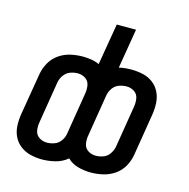

<svg xmlns="http://www.w3.org/2000/svg" viewBox="-108 -840 937 953"><g transform="rotate(15 360.0 -363.5)"><path d="M443 -79Q420 -79 402.5 -91Q385 -103 381.5 -124.5Q378 -146 382 -168L417 -383Q421 -403 433 -420Q445 -437 464.5 -444Q484 -451 503 -451Q526 -451 543.5 -439Q561 -427 564.5 -405.5Q568 -384 564 -362L529 -147Q525 -128 513 -110.5Q501 -93 481.5 -86Q462 -79 443 -79ZM192 -79Q170 -79 152 -91Q134 -103 130.5 -124.5Q127 -146 131 -168L166 -383Q170 -403 182.5 -420Q195 -437 214 -444Q233 -451 253 -451Q275 -451 292.5 -439Q310 -427 313.5 -405.5Q317 -384 313 -362L278 -147Q275 -128 262.5 -110.5Q250 -93 230.5 -86Q211 -79 192 -79ZM190 8Q223 8 257.5 -0.5Q292 -9 320 -32Q342 -10 374.5 -1Q407 8 441 8Q471 8 502.5 1Q534 -6 562 -25Q590 -44 606 -73Q622 -102 627 -133L662 -348Q667 -378 665.5 -408Q664 -438 651.5 -464Q639 -490 616 -507.5Q593 -525 564 -531.5Q535 -538 505 -538Q489 -538 473 -536.5Q457 -535 441 -531L475 -735H376L340 -522Q321 -531 299 -534.5Q277 -538 254 -538Q224 -538 192.5 -531Q161 -524 133.5 -505Q106 -486 90 -457Q74 -428 69 -398L33 -183Q28 -152 29.5 -122Q31 -92 43.5 -66.5Q56 -41 79 -23.5Q102 -6 131 1Q160 8 190 8Z"/></g></svg>

Font: Iosevka Sparkle Medium Oblique
Style: Regular
Weight: 500
Italic angle: -9°
Designer: Belleve Invis
Foundry: Belleve Invis
Version: Version 4.5.0; ttfautohint (v1.8.3)